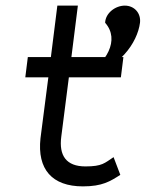

<svg xmlns="http://www.w3.org/2000/svg" viewBox="-20 -652 518 683"><path d="M478 -571C482 -605 458 -632 424 -632C390 -632 355 -605 354 -571C408 -510 358 -426 278 -380C404 -403 469 -501 478 -571ZM408 -30 384 -93C352 -72 344 -60 284 -60C216 -60 189 -98 198 -166L225 -377H410L419 -449H234L257 -632H184L161 -449H79L70 -377H152L124 -160C112 -50 165 11 275 11C344 11 372 -7 408 -30Z"/></svg>

Font: Charger
Style: It
Weight: 400
Designer: Jasper
Foundry: Cannot Into Space Fonts
Version: Version 0.98